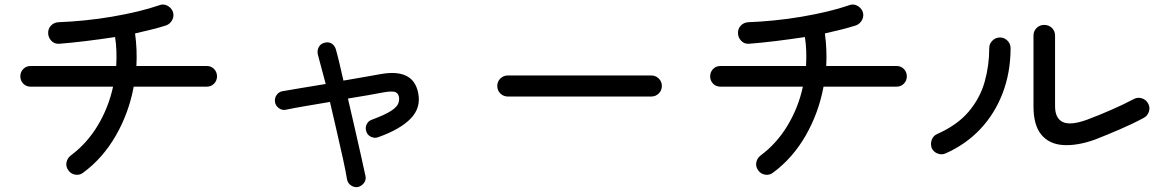

<svg xmlns="http://www.w3.org/2000/svg" viewBox="-20 -747 5040 835"><path d="M341.8 3.9Q327.1 15.6 308.1 12.7Q289.1 9.8 278.3 -4.9Q265.6 -21.5 269 -40Q272.5 -58.6 287.1 -70.3Q357.4 -122.1 404.8 -200.7Q452.1 -279.3 471.7 -370.1H113.3Q93.8 -370.1 81.1 -383.3Q68.4 -396.5 68.4 -415Q68.4 -433.6 81.1 -446.8Q93.8 -460 113.3 -460H485.4Q487.3 -491.2 486.3 -522.9Q485.4 -554.7 480.5 -585.9Q417 -576.2 353 -568.4Q289.1 -560.5 236.3 -556.6Q216.8 -555.7 203.6 -569.3Q190.4 -583 189.5 -601.6Q188.5 -622.1 201.7 -635.7Q214.8 -649.4 234.4 -650.4Q286.1 -652.3 346.2 -658.2Q406.2 -664.1 466.3 -674.3Q526.4 -684.6 579.1 -697.3Q631.8 -710 670.9 -723.6Q689.5 -731.4 706.5 -723.1Q723.6 -714.8 731.4 -697.3Q738.3 -678.7 729.5 -661.1Q720.7 -643.6 703.1 -636.7Q675.8 -627.9 641.1 -619.1Q606.4 -610.4 567.4 -601.6Q577.1 -530.3 573.2 -460H878.9Q898.4 -460 911.1 -446.8Q923.8 -433.6 923.8 -415Q923.8 -396.5 911.1 -383.3Q898.4 -370.1 878.9 -370.1H561.5Q540 -254.9 483.4 -156.7Q426.8 -58.6 341.8 3.9Z M1537.1 66.4Q1521.5 69.3 1506.8 59.6Q1492.2 49.8 1489.3 33.2Q1483.4 -2.9 1471.2 -58.1Q1459 -113.3 1444.3 -177.2Q1429.7 -241.2 1415 -303.7Q1357.4 -293.9 1305.7 -285.2Q1253.9 -276.4 1221.7 -269.5Q1206.1 -266.6 1191.9 -277.3Q1177.7 -288.1 1175.8 -304.7Q1173.8 -322.3 1184.1 -335.4Q1194.3 -348.6 1210 -350.6Q1237.3 -355.5 1287.6 -363.8Q1337.9 -372.1 1396.5 -381.8Q1385.7 -419.9 1377.4 -453.1Q1369.1 -486.3 1362.3 -509.8Q1358.4 -527.3 1366.2 -542Q1374 -556.6 1389.6 -560.5Q1407.2 -566.4 1421.4 -558.1Q1435.5 -549.8 1440.4 -533.2Q1448.2 -505.9 1456.5 -470.7Q1464.8 -435.5 1473.6 -396.5Q1519.5 -404.3 1561.5 -411.6Q1603.5 -418.9 1635.7 -424.8Q1778.3 -450.2 1798.8 -341.8Q1811.5 -278.3 1766.1 -231.4Q1720.7 -184.6 1625 -150.4Q1609.4 -144.5 1593.8 -151.9Q1578.1 -159.2 1573.2 -174.8Q1567.4 -191.4 1574.7 -206.5Q1582 -221.7 1597.7 -226.6Q1655.3 -248 1681.2 -265.1Q1707 -282.2 1712.4 -297.9Q1717.8 -313.5 1714.8 -326.2Q1711.9 -341.8 1698.7 -346.7Q1685.5 -351.6 1650.4 -345.7Q1584 -333 1493.2 -318.4Q1507.8 -254.9 1522.5 -191.4Q1537.1 -127.9 1549.3 -73.2Q1561.5 -18.6 1569.3 17.6Q1573.2 34.2 1563.5 47.9Q1553.7 61.5 1537.1 66.4Z M2189.5 -327.1Q2169.9 -327.1 2156.2 -340.3Q2142.6 -353.5 2142.6 -373Q2142.6 -392.6 2156.2 -405.8Q2169.9 -418.9 2189.5 -418.9H2811.5Q2831.1 -418.9 2844.7 -405.8Q2858.4 -392.6 2858.4 -373Q2858.4 -353.5 2844.7 -340.3Q2831.1 -327.1 2811.5 -327.1Z M3341.8 3.9Q3327.1 15.6 3308.1 12.7Q3289.1 9.8 3278.3 -4.9Q3265.6 -21.5 3269 -40Q3272.5 -58.6 3287.1 -70.3Q3357.4 -122.1 3404.8 -200.7Q3452.1 -279.3 3471.7 -370.1H3113.3Q3093.8 -370.1 3081.1 -383.3Q3068.4 -396.5 3068.4 -415Q3068.4 -433.6 3081.1 -446.8Q3093.8 -460 3113.3 -460H3485.4Q3487.3 -491.2 3486.3 -522.9Q3485.4 -554.7 3480.5 -585.9Q3417 -576.2 3353 -568.4Q3289.1 -560.5 3236.3 -556.6Q3216.8 -555.7 3203.6 -569.3Q3190.4 -583 3189.5 -601.6Q3188.5 -622.1 3201.7 -635.7Q3214.8 -649.4 3234.4 -650.4Q3286.1 -652.3 3346.2 -658.2Q3406.2 -664.1 3466.3 -674.3Q3526.4 -684.6 3579.1 -697.3Q3631.8 -710 3670.9 -723.6Q3689.5 -731.4 3706.5 -723.1Q3723.6 -714.8 3731.4 -697.3Q3738.3 -678.7 3729.5 -661.1Q3720.7 -643.6 3703.1 -636.7Q3675.8 -627.9 3641.1 -619.1Q3606.4 -610.4 3567.4 -601.6Q3577.1 -530.3 3573.2 -460H3878.9Q3898.4 -460 3911.1 -446.8Q3923.8 -433.6 3923.8 -415Q3923.8 -396.5 3911.1 -383.3Q3898.4 -370.1 3878.9 -370.1H3561.5Q3540 -254.9 3483.4 -156.7Q3426.8 -58.6 3341.8 3.9Z M4741.2 -139.6Q4664.1 -112.3 4603.5 -116.2Q4543 -120.1 4508.8 -161.1Q4474.6 -202.1 4474.6 -285.2V-591.8Q4474.6 -612.3 4488.3 -625.5Q4502 -638.7 4521.5 -638.7Q4541 -638.7 4554.7 -625.5Q4568.4 -612.3 4568.4 -591.8V-285.2Q4568.4 -232.4 4602.1 -216.3Q4635.7 -200.2 4708 -226.6Q4762.7 -247.1 4816.9 -271Q4871.1 -294.9 4911.1 -316.4Q4927.7 -325.2 4946.3 -319.3Q4964.8 -313.5 4973.6 -295.9Q4982.4 -280.3 4976.6 -261.7Q4970.7 -243.2 4954.1 -234.4Q4907.2 -209 4850.6 -184.6Q4793.9 -160.2 4741.2 -139.6ZM4092.8 -80.1Q4076.2 -72.3 4058.1 -79.1Q4040 -85.9 4032.2 -102.5Q4025.4 -121.1 4032.2 -139.2Q4039.1 -157.2 4055.7 -164.1Q4143.6 -203.1 4192.9 -261.7Q4242.2 -320.3 4262.2 -391.1Q4282.2 -461.9 4282.2 -538.1Q4282.2 -556.6 4295.9 -570.3Q4309.6 -584 4329.1 -584Q4347.7 -584 4361.3 -570.3Q4375 -556.6 4375 -538.1Q4375 -432.6 4340.8 -342.8Q4306.6 -252.9 4243.7 -186Q4180.7 -119.1 4092.8 -80.1Z"/></svg>

Font: KTXP_ComRound
Style: Medium
Weight: 500
Version: Version 1.01;May 16, 2022;FontCreator 13.0.0.2683 64-bit